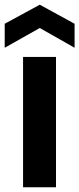

<svg xmlns="http://www.w3.org/2000/svg" viewBox="-23 -796 337 816"><path d="M75 -554H215V0H75ZM294 -593 146 -677 -3 -593V-695L146 -776L294 -695Z"/></svg>

Font: SVN-Poppins SemiBold
Style: Regular
Weight: 600
Designer: Ninad Kale (Devanagari), Jonny Pinhorn (Latin)
Foundry: Indian Type Foundry
Version: Version 3.002 2017